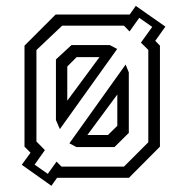

<svg xmlns="http://www.w3.org/2000/svg" viewBox="-20 -588 619 635"><path d="M150 26.5 52 -43 81 -83 61 -103V-437L164 -540H406.5H409L429 -568.5L527 -500L493.5 -453L509 -437V-103L406.5 0H169L167 2.5ZM269 -141.5H337L368 -172V-275.5ZM138 -13 167 -53.5 183.5 -37H390L470.5 -117.5V-423L446 -447L483.5 -499L440.5 -529L408.5 -484L390 -503H185.5L100.5 -422.5V-120L128.5 -91.5L94.5 -43.5ZM233 -101.5 209.5 -114 395.5 -374.5 406 -348.5V-148.5L358.5 -101.5ZM178 -161 165 -191V-391.5L216.5 -439H343L367.5 -426ZM202.5 -255 309 -399H233.5L202.5 -368Z"/></svg>

Font: Tourney Thin
Style: Regular
Weight: 400
Version: Version 1.015